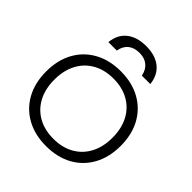

<svg xmlns="http://www.w3.org/2000/svg" viewBox="-260 -1172 1360 1360"><g transform="rotate(45 420.5 -491.5)"><path d="M422 -993.3Q513.7 -993.3 568.5 -949Q623.4 -904.7 632 -823.3H547.3Q537.9 -872.6 505.5 -899.3Q473 -926 422 -926Q369.7 -926 337 -899.3Q304.4 -872.6 296.7 -823.3H212Q219.6 -904.7 274.8 -949Q330 -993.3 422 -993.3ZM420.3 10Q307.7 10 223.5 -36.5Q139.3 -83 93.2 -167.5Q47 -252 47 -365Q47 -479 93.2 -563Q139.3 -647 223.5 -693.5Q307.7 -740 420.3 -740Q533.7 -740 617.5 -693.5Q701.3 -647 747.5 -563Q793.7 -479 793.7 -365Q793.7 -252 747.5 -167.5Q701.3 -83 617.5 -36.5Q533.7 10 420.3 10ZM420.3 -63.4Q509.3 -63.4 574.8 -100.6Q640.3 -137.7 675.9 -205.4Q711.6 -273 711.6 -365Q711.6 -457 675.9 -524.6Q640.3 -592.3 574.8 -629.4Q509.3 -666.6 420.3 -666.6Q331.7 -666.6 266 -629.4Q200.4 -592.3 164.7 -524.6Q129.1 -457 129.1 -365Q129.1 -273 164.7 -205.4Q200.4 -137.7 266 -100.6Q331.7 -63.4 420.3 -63.4Z"/></g></svg>

Font: M PLUS 2 Thin
Style: Regular
Weight: 100
Designer: Coji Morishita
Foundry: UNDERFOREST DESIGN
Version: Version 1.001